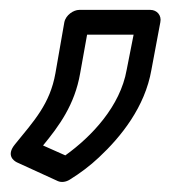

<svg xmlns="http://www.w3.org/2000/svg" viewBox="-20 -165 361 388"><path d="M112 149 67 129C99 90 131 47 142 -17L156 -95H250L236 -24C223 50 165 111 112 149ZM10 127C-8 149 8 160 14 163L97 201C104 204 113 203 121 198C142 185 162 170 180 153C225 111 273 51 286 -24L304 -120C307 -134 297 -145 284 -145H140C129 -145 113 -135 110 -120L92 -17C81 45 49 79 10 127Z"/></svg>

Font: Asimov
Style: XWidOuIt
Weight: 500
Designer: Google
Version: Version 2.000980; 2014